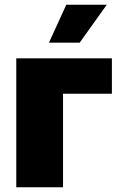

<svg xmlns="http://www.w3.org/2000/svg" viewBox="-20 -786 506 806"><path d="M449.7 -541V-392.6H244.6V0H48.3V-541ZM185.5 -606.9 258.3 -766.1H428.2L314.5 -606.9Z"/></svg>

Font: Inter 17pt Black
Style: Regular
Weight: 900
Version: Version 4.001;git-66647c0bb